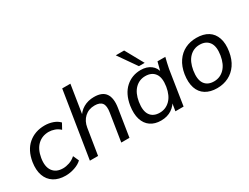

<svg xmlns="http://www.w3.org/2000/svg" viewBox="-66 -1297 2399 1849"><g transform="rotate(-30 1133.5 -372.5)"><path d="M261 9Q184 9 131.5 -24Q79 -57 57 -118.5Q35 -180 48 -265Q68 -386 142 -449Q216 -512 324 -512Q371 -512 414 -497Q457 -482 484 -453L450 -391Q424 -416 391 -427.5Q358 -439 327 -439Q254 -439 204.5 -392.5Q155 -346 140 -257Q125 -166 161.5 -115.5Q198 -65 274 -65Q307 -65 344.5 -77.5Q382 -90 414 -119L443 -55Q412 -25 361.5 -8Q311 9 261 9Z M533 0 650 -736H741L687 -394H672Q702 -452 754 -482Q806 -512 873 -512Q965 -512 1001 -459Q1037 -406 1021 -305L973 0H882L930 -304Q942 -376 918.5 -407Q895 -438 837 -438Q770 -438 725.5 -397Q681 -356 670 -288L624 0Z M1322 9Q1253 9 1206 -23.5Q1159 -56 1140 -117.5Q1121 -179 1134 -265Q1154 -386 1224 -449Q1294 -512 1392 -512Q1458 -512 1502.5 -479Q1547 -446 1556 -388L1545 -387L1575 -503H1662Q1655 -473 1647.5 -443Q1640 -413 1635 -384L1575 0H1484L1503 -117H1518Q1492 -58 1442 -24.5Q1392 9 1322 9ZM1348 -63Q1415 -63 1463 -110.5Q1511 -158 1526 -249Q1541 -344 1506.5 -391.5Q1472 -439 1401 -439Q1334 -439 1287 -392Q1240 -345 1225 -255Q1210 -159 1243.5 -111Q1277 -63 1348 -63ZM1397 -552 1256 -754H1349L1461 -552Z M1946 9Q1870 9 1818.5 -23Q1767 -55 1746.5 -116.5Q1726 -178 1739 -265Q1752 -345 1790 -400.5Q1828 -456 1884.5 -484Q1941 -512 2011 -512Q2089 -512 2140 -480Q2191 -448 2212 -386.5Q2233 -325 2219 -239Q2206 -158 2168 -103Q2130 -48 2073 -19.5Q2016 9 1946 9ZM1952 -63Q2019 -63 2066.5 -110.5Q2114 -158 2129 -249Q2144 -344 2109.5 -391.5Q2075 -439 2005 -439Q1938 -439 1891.5 -392Q1845 -345 1830 -255Q1815 -159 1848 -111Q1881 -63 1952 -63Z"/></g></svg>

Font: Mulish ExtraLight Medium
Style: Italic
Weight: 500
Italic angle: -9°
Version: Version 3.603